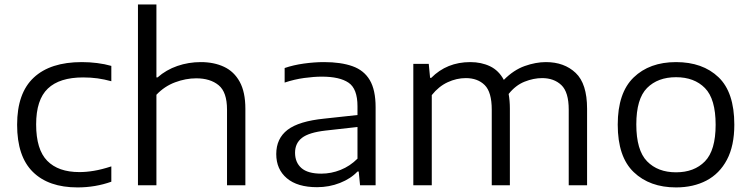

<svg xmlns="http://www.w3.org/2000/svg" viewBox="-20 -828 3358 858"><path d="M326.5 9.5Q197 9.5 126.8 -59.8Q56.5 -129 56.5 -270.5Q56.5 -412 130.8 -481.2Q205 -550.5 345.5 -550.5Q380.5 -550.5 414.2 -546.2Q448 -542 477.5 -533.5V-465Q446.5 -473.5 416.2 -477.8Q386 -482 351.5 -482Q246 -482 193.8 -432.2Q141.5 -382.5 141.5 -272Q141.5 -160 191 -109.5Q240.5 -59 334.5 -59Q366 -59 400.2 -64.8Q434.5 -70.5 477.5 -84.5V-16Q406 9.5 326.5 9.5Z M596.5 0V-808H679V-482H684Q722.5 -516 772.5 -533.2Q822.5 -550.5 877.5 -550.5Q936 -550.5 981 -529.5Q1026 -508.5 1051.2 -462.5Q1076.5 -416.5 1076.5 -342V0H994.5V-338Q994.5 -416.5 957 -447.2Q919.5 -478 857 -478Q810 -478 762.5 -460.2Q715 -442.5 679 -404.5V0Z M1397 8.5Q1309 8.5 1261.8 -31.5Q1214.5 -71.5 1214.5 -139.5Q1214.5 -209 1265 -247.8Q1315.5 -286.5 1430 -298L1577.5 -314V-353Q1577.5 -431.5 1537.5 -458.5Q1497.5 -485.5 1418.5 -485.5Q1383 -485.5 1339.2 -479.5Q1295.5 -473.5 1252 -459V-524Q1291 -537.5 1338.2 -544Q1385.5 -550.5 1428 -550.5Q1503.5 -550.5 1555 -532.2Q1606.5 -514 1632.5 -470Q1658.5 -426 1658.5 -349V0H1589L1583 -61.5H1577.5Q1547.5 -29.5 1499.2 -10.5Q1451 8.5 1397 8.5ZM1298.5 -145.5Q1298.5 -102 1327 -77Q1355.5 -52 1416 -52Q1460 -52 1502 -68.8Q1544 -85.5 1577.5 -119V-260.5L1434.5 -244.5Q1360.5 -236 1329.5 -212Q1298.5 -188 1298.5 -145.5Z M1827 0V-542.5H1896L1902 -480H1907Q1977 -550.5 2081.5 -550.5Q2131 -550.5 2170 -531.8Q2209 -513 2231.5 -471Q2275.5 -515.5 2325 -533Q2374.5 -550.5 2419.5 -550.5Q2501.5 -550.5 2552.5 -502.2Q2603.5 -454 2603.5 -342V0H2521.5V-338Q2521.5 -416.5 2488.5 -447.8Q2455.5 -479 2402.5 -479Q2364.5 -479 2324.2 -463Q2284 -447 2253 -408Q2258.5 -378 2258.5 -342.5V0H2177.5V-338Q2177.5 -416.5 2146 -447.8Q2114.5 -479 2061.5 -479Q2020.5 -479 1980.5 -460.5Q1940.5 -442 1909.5 -403V0Z M3001 9.5Q2883.5 9.5 2812 -58.8Q2740.5 -127 2740.5 -271Q2740.5 -413 2811.5 -481.8Q2882.5 -550.5 3001 -550.5Q3120 -550.5 3190.8 -483Q3261.5 -415.5 3261.5 -271Q3261.5 -176.5 3228.5 -114.2Q3195.5 -52 3137 -21.2Q3078.5 9.5 3001 9.5ZM3001 -58Q3082.5 -58 3130.2 -107Q3178 -156 3178 -270.5Q3178 -386 3130.2 -434.5Q3082.5 -483 3001 -483Q2919.5 -483 2871.5 -434.8Q2823.5 -386.5 2823.5 -272Q2823.5 -156.5 2871.5 -107.2Q2919.5 -58 3001 -58Z"/></svg>

Font: Encode Sans Expanded
Style: Regular
Weight: 400
Width: 7
Designer: Multiple Designers
Foundry: Impallari Type
Version: Version 3.000; ttfautohint (v1.8.3) -l 8 -r 50 -G 200 -x 14 